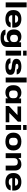

<svg xmlns="http://www.w3.org/2000/svg" viewBox="2846 -3614 947 6678"><g transform="rotate(90 3319.0 -275.5)"><path d="M64 0V-729H235.8V0Z M642.6 9.8Q497.6 9.8 414.1 -61.5Q330.6 -132.8 330.6 -266.1V-272Q330.6 -406.2 414.6 -476.1Q498.5 -545.9 642.6 -545.9Q705.6 -545.9 759.5 -529.8Q813.5 -513.7 853.8 -482.9Q894 -452.1 917 -404.3Q939.9 -356.4 939.9 -296.9V-229H508.8V-210.9Q508.8 -162.1 543.7 -134.5Q578.6 -106.9 642.6 -106.9Q693.8 -106.9 728 -125.5Q762.2 -144 767.6 -173.8H931.6Q924.3 -91.3 845.7 -40.8Q767.1 9.8 642.6 9.8ZM508.8 -335V-326.2H770V-335Q770 -381.3 734.6 -407.7Q699.2 -434.1 640.6 -434.1Q582 -434.1 545.4 -408Q508.8 -381.8 508.8 -335Z M1290.5 178.2Q1165 178.2 1090.3 133.1Q1015.6 87.9 1010.7 6.8H1180.7Q1186.5 32.7 1219.7 46.9Q1252.9 61 1299.8 61Q1373 61 1408 34.4Q1442.9 7.8 1442.9 -48.8V-116.2H1435.5Q1414.1 -79.6 1362.1 -57.4Q1310.1 -35.2 1245.6 -35.2Q1128.4 -35.2 1066.7 -101.1Q1004.9 -167 1004.9 -286.1V-292Q1004.9 -412.1 1072.5 -479Q1140.1 -545.9 1253.9 -545.9Q1319.8 -545.9 1367.9 -524.9Q1416 -503.9 1439 -465.8H1447.8L1454.6 -536.1H1614.7V-63Q1614.7 60.1 1531 119.1Q1447.3 178.2 1290.5 178.2ZM1316.9 -153.8Q1376.5 -153.8 1409.7 -184.1Q1442.9 -214.4 1442.9 -264.2V-318.8Q1442.9 -369.6 1408.4 -398.9Q1374 -428.2 1316.9 -428.2Q1256.8 -428.2 1224.4 -399.7Q1191.9 -371.1 1191.9 -320.8V-257.8Q1191.9 -207.5 1225.8 -180.7Q1259.8 -153.8 1316.9 -153.8Z M1743.7 -606V-728H1915.5V-606ZM1743.7 0V-536.1H1915.5V0Z M2294.4 9.8Q2160.6 9.8 2083.3 -36.6Q2005.9 -83 2007.3 -167H2177.7Q2182.6 -97.2 2306.6 -97.2Q2407.7 -97.2 2407.7 -151.9Q2407.7 -166 2402.1 -175.8Q2396.5 -185.5 2385.3 -191.7Q2374 -197.8 2359.1 -201.4Q2344.2 -205.1 2323.2 -207.8Q2302.2 -210.4 2279.3 -212.9Q2265.6 -213.9 2258.3 -214.8Q2138.2 -227.5 2082.3 -263.2Q2026.4 -298.8 2026.4 -372.1Q2026.4 -459 2099.1 -502.4Q2171.9 -545.9 2297.4 -545.9Q2377 -545.9 2437 -527.3Q2497.1 -508.8 2532 -471.7Q2566.9 -434.6 2569.3 -382.8H2398.4Q2398.4 -409.7 2369.9 -425.8Q2341.3 -441.9 2293.5 -441.9Q2247.1 -441.9 2222.9 -428Q2198.7 -414.1 2198.7 -389.2Q2198.7 -360.8 2226.3 -350.8Q2253.9 -340.8 2338.4 -333Q2434.1 -322.3 2473.6 -309.6Q2557.1 -283.2 2576.7 -215.8Q2583.5 -192.4 2583.5 -164.1Q2583.5 -80.6 2511.2 -35.4Q2439 9.8 2294.4 9.8Z M2677.2 0V-729H2849.1V0Z M3197.3 9.8Q3078.6 9.8 3011.2 -63.2Q2943.8 -136.2 2943.8 -258.8V-276.9Q2943.8 -402.8 3014.4 -474.4Q3085 -545.9 3205.1 -545.9Q3270.5 -545.9 3321.3 -522.7Q3372.1 -499.5 3392.1 -460.9H3400.9L3408.2 -536.1H3572.3V0H3399.9L3400.9 -76.2H3392.1Q3369.6 -37.1 3316.9 -13.7Q3264.2 9.8 3197.3 9.8ZM3258.3 -117.2Q3323.7 -117.2 3360.4 -150.6Q3397 -184.1 3397 -242.2V-294.9Q3397 -353 3360.4 -386.5Q3323.7 -419.9 3258.3 -419.9Q3196.3 -419.9 3161.6 -388.9Q3127 -357.9 3127 -296.9V-241.2Q3127 -179.7 3161.4 -148.4Q3195.8 -117.2 3258.3 -117.2Z M3666.5 0V-112.8L3982.9 -411.1H3682.6V-536.1H4212.9V-425.8L3904.8 -126H4232.9V0Z M4328.6 -606V-728H4500.5V-606ZM4328.6 0V-536.1H4500.5V0Z M4904.3 9.8Q4811.5 9.8 4742.9 -19.8Q4674.3 -49.3 4634.8 -111.8Q4595.2 -174.3 4595.2 -264.2V-272.9Q4595.2 -362.8 4635 -425Q4674.8 -487.3 4743.2 -516.6Q4811.5 -545.9 4904.3 -545.9Q4997.1 -545.9 5065.4 -516.6Q5133.8 -487.3 5173.6 -425Q5213.4 -362.8 5213.4 -272.9V-264.2Q5213.4 -129.9 5130.1 -60.1Q5046.9 9.8 4904.3 9.8ZM5037.6 -231.9V-304.2Q5037.6 -356.4 5002.9 -388.2Q4968.3 -419.9 4904.3 -419.9Q4840.8 -419.9 4806.6 -388.2Q4772.5 -356.4 4772.5 -304.2V-231.9Q4772.5 -179.7 4806.6 -147.9Q4840.8 -116.2 4904.3 -116.2Q4967.8 -116.2 5002.7 -147.9Q5037.6 -179.7 5037.6 -231.9Z M5308.1 0V-536.1H5469.2L5480 -446.8H5492.2Q5515.6 -492.2 5569.6 -519Q5623.5 -545.9 5695.3 -545.9Q5800.8 -545.9 5855.5 -486.3Q5910.2 -426.8 5910.2 -324.2V0H5739.3V-304.2Q5739.3 -367.7 5707.5 -394.8Q5675.8 -421.9 5617.2 -421.9Q5551.8 -421.9 5515.9 -386.5Q5480 -351.1 5480 -291V0Z M6310.5 9.8Q6165.5 9.8 6082 -61.5Q5998.5 -132.8 5998.5 -266.1V-272Q5998.5 -406.2 6082.5 -476.1Q6166.5 -545.9 6310.5 -545.9Q6373.5 -545.9 6427.5 -529.8Q6481.4 -513.7 6521.7 -482.9Q6562 -452.1 6585 -404.3Q6607.9 -356.4 6607.9 -296.9V-229H6176.8V-210.9Q6176.8 -162.1 6211.7 -134.5Q6246.6 -106.9 6310.5 -106.9Q6361.8 -106.9 6396 -125.5Q6430.2 -144 6435.5 -173.8H6599.6Q6592.3 -91.3 6513.7 -40.8Q6435.1 9.8 6310.5 9.8ZM6176.8 -335V-326.2H6438V-335Q6438 -381.3 6402.6 -407.7Q6367.2 -434.1 6308.6 -434.1Q6250 -434.1 6213.4 -408Q6176.8 -381.8 6176.8 -335Z"/></g></svg>

Font: Hubot Sans Expanded
Style: Bold
Weight: 700
Width: 7
Designer: Deni Anggara
Foundry: GitHub
Version: Version 1.001;gftools[0.9.31]